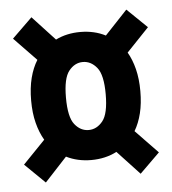

<svg xmlns="http://www.w3.org/2000/svg" viewBox="-43 -669 537 599"><g transform="rotate(-5 225.0 -370.0)"><path d="M77 -111.5 14 -173 83.5 -245Q69.5 -268.5 61.5 -299.8Q53.5 -331 53.5 -370Q53.5 -409.5 61.5 -440.8Q69.5 -472 84 -495L14 -567.5L77 -629L147.5 -553Q182 -570 224.5 -570Q268.5 -570 303.5 -552L374 -627L436.5 -566.5L366.5 -493Q380 -470 387.8 -439.2Q395.5 -408.5 395.5 -370Q395.5 -331.5 388 -301Q380.5 -270.5 366.5 -247L436.5 -174.5L374 -113L304.5 -187.5Q269 -169 224.5 -169Q181.5 -169 146.5 -186.5ZM224.5 -263Q250 -263 268.5 -285.8Q287 -308.5 287 -370Q287 -430.5 268.5 -453.2Q250 -476 224.5 -476Q199 -476 180.8 -453.2Q162.5 -430.5 162.5 -370Q162.5 -308.5 180.8 -285.8Q199 -263 224.5 -263Z"/></g></svg>

Font: Trispace Condensed Medium
Style: Regular
Weight: 500
Width: 3
Designer: Tyler Finck
Foundry: Etcetera Type Company
Version: Version 1.210; ttfautohint (v1.8.3)